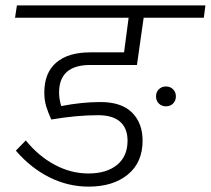

<svg xmlns="http://www.w3.org/2000/svg" viewBox="-20 -705 785 715"><path d="M739 -639H515L490 -463H316Q200 -463 200 -360Q200 -336 208 -310Q285 -325 354 -325Q432 -325 471.5 -286Q511 -247 511 -181Q511 -100 456 -55Q401 -10 310 -10Q234 -10 164.5 -44.5Q95 -79 39 -144L76 -182Q123 -124 183.5 -91.5Q244 -59 309 -59Q377 -59 416 -91Q455 -123 455 -181Q455 -227 427.5 -251.5Q400 -276 345 -276Q266 -276 171 -260Q159 -286 152 -309Q145 -332 145 -360Q145 -434 189.5 -472Q234 -510 316 -510H442L459 -639H36L43 -685H745ZM635 -346Q635 -330 624.5 -319.5Q614 -309 598 -309Q582 -309 571.5 -319.5Q561 -330 561 -346Q561 -362 571.5 -372.5Q582 -383 598 -383Q614 -383 624.5 -372.5Q635 -362 635 -346Z"/></svg>

Font: FiraGO Light
Style: Italic
Weight: 300
Italic angle: -8°
Designer: bBox Type GmbH
Foundry: bBox Type GmbH
Version: Version 1.001